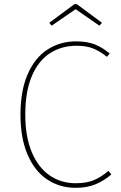

<svg xmlns="http://www.w3.org/2000/svg" viewBox="-20 -889 578 919"><path d="M505 -633 492 -617Q457 -645 424.5 -657.5Q392 -670 346 -670Q275 -670 219.5 -634.5Q164 -599 132.5 -525Q101 -451 101 -340Q101 -235 132 -161Q163 -87 217.5 -49.5Q272 -12 342 -12Q395 -12 430 -27Q465 -42 499 -71L513 -54Q478 -24 437.5 -7Q397 10 342 10Q265 10 205 -30.5Q145 -71 111.5 -150Q78 -229 78 -340Q78 -455 112.5 -534Q147 -613 207.5 -652Q268 -691 344 -691Q397 -691 433.5 -676.5Q470 -662 505 -633ZM216 -780 336 -869H348L468 -780L456 -766L342 -845L227 -766Z"/></svg>

Font: Fira Sans Thin
Style: Regular
Weight: 100
Designer: bBox Type GmbH & Carrois Corporate GbR & Edenspiekermann AG
Foundry: bBox Type GmbH & Carrois Corporate GbR & Edenspiekermann AG
Version: Version 4.301